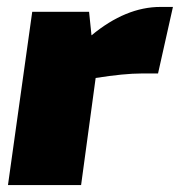

<svg xmlns="http://www.w3.org/2000/svg" viewBox="-20 -534 519 554"><path d="M479 -514 436 -322H389Q338 -322 256 -309L214 0H3L73 -500H237L244 -432Q343 -514 443 -514Z"/></svg>

Font: Exo 2.0 Black
Style: Italic
Weight: 900
Italic angle: -8°
Designer: Natanael Gama
Version: Version 1.001;PS 001.001;hotconv 1.0.70;makeotf.lib2.5.58329